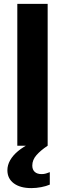

<svg xmlns="http://www.w3.org/2000/svg" viewBox="-20 -749 334 987"><path d="M69 0V-729H225V0ZM141 218Q84 218 51 193.5Q18 169 18 126Q18 100 32 75Q46 50 72.5 28Q99 6 137 -13H216L225 0Q189 24 167.5 48.5Q146 73 146 102Q146 123 158.5 134.5Q171 146 194 146Q206 146 216 143Q226 140 236 136V200Q218 208 192 213Q166 218 141 218Z"/></svg>

Font: Mona Sans ExtraLight
Style: Bold
Weight: 700
Version: Version 2.000